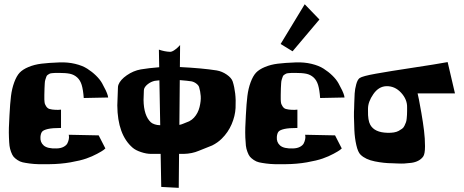

<svg xmlns="http://www.w3.org/2000/svg" viewBox="-20 -779 2201 911"><path d="M493.2 -316.4 377.4 -314Q374.5 -353 367.7 -375.7Q360.8 -398.4 346.2 -411.6Q331.5 -424.8 312 -429Q292.5 -433.1 258.8 -433.1Q246.6 -433.1 241.2 -432.9Q235.8 -432.6 227.3 -431.9Q218.8 -431.2 215.3 -429.2Q211.9 -427.2 206.8 -424.1Q201.7 -420.9 200 -415.3Q198.2 -409.7 195.6 -402.3Q192.9 -395 192.4 -384Q191.9 -373 191.2 -359.9Q190.4 -346.7 190.4 -328.6Q190.4 -327.6 190.4 -318.8Q190.4 -310.1 190.4 -307.1Q190.4 -304.2 191.2 -296.4Q191.9 -288.6 193.6 -284.7Q195.3 -280.8 198.5 -275.4Q201.7 -270 206.1 -266.6Q211.9 -261.2 227.8 -259.3Q243.7 -257.3 256.8 -257.8L269.5 -258.8V-171.9Q228.5 -171.9 207.3 -167Q186 -162.1 179.7 -154.1Q173.3 -146 171.9 -129.4Q169.9 -104 187.5 -88.6Q205.1 -73.2 248.5 -74.7Q268.6 -75.2 281.7 -82.3Q294.9 -89.4 299.6 -98.6Q304.2 -107.9 306.2 -117.4Q308.1 -127 307.1 -133.3L306.2 -139.6L448.2 -136.7L480 -74.7Q477.1 -71.8 470.7 -66.9Q464.4 -62 440.9 -49.3Q417.5 -36.6 389.6 -26.9Q361.8 -17.1 314.7 -8.8Q267.6 -0.5 214.4 0Q184.1 0.5 162.6 0Q141.1 -0.5 120.8 -3.2Q100.6 -5.9 87.6 -8.8Q74.7 -11.7 62.7 -19.8Q50.8 -27.8 44.4 -35.4Q38.1 -43 32.5 -58.1Q26.9 -73.2 25.1 -87.6Q23.4 -102.1 22.5 -126.2Q21.5 -150.4 22.2 -173.3Q22.9 -196.3 24.9 -231.4Q27.8 -288.1 32.2 -323.5Q36.6 -358.9 47.6 -388.7Q58.6 -418.5 73.2 -434.1Q87.9 -449.7 115.5 -461.2Q143.1 -472.7 176.3 -476.8Q209.5 -481 261.7 -482.9Q301.8 -484.4 336.4 -476.1Q371.1 -467.8 394 -453.1Q417 -438.5 435.5 -420.4Q454.1 -402.3 464.4 -384Q474.6 -365.7 481.7 -350.6Q488.8 -335.4 491.2 -326.2Z M900.4 -220.7Q919.4 -241.2 926.8 -271Q934.1 -300.8 932.4 -323.2Q930.7 -345.7 924.8 -365.2Q922.4 -374 911.6 -382.3Q900.9 -390.6 888.2 -393.1Q869.6 -396 833 -398.9L831.1 -186.5Q839.8 -188 847.7 -191.4L877.9 -203.6Q891.6 -210.9 900.4 -220.7ZM1084 -392.6Q1092.3 -366.7 1095.9 -335.7Q1099.6 -304.7 1097.7 -266.6Q1095.7 -228.5 1079.1 -189.7Q1062.5 -150.9 1032.2 -121.1Q1013.2 -102.1 986.8 -88.9L923.3 -63.5Q891.6 -49.8 851.6 -48.8H829.6L828.1 112.3L745.1 107.9L742.2 -48.8H697.3Q674.8 -48.8 649.2 -57.4Q623.5 -65.9 609.4 -78.1Q537.6 -140.1 536.6 -278.8L539.6 -363.3Q539.6 -370.6 542 -377Q550.8 -400.4 581.8 -421.9Q612.8 -443.4 647.9 -449.7Q686 -456.1 735.4 -460L733.9 -543.5Q761.2 -534.2 785.2 -533.2Q793.9 -532.2 806.2 -540.3Q818.4 -548.3 826.2 -556.6L834.5 -565.4L833.5 -460.9Q939.9 -455.6 1008.3 -444.8Q1033.7 -440.4 1055.9 -425Q1078.1 -409.7 1084 -392.6ZM736.3 -397.9Q726.6 -397.5 714.4 -395.5Q696.8 -391.6 682.1 -380.4Q667.5 -369.1 663.6 -356.9Q662.6 -353 662.6 -349.6V-349.1L661.1 -304.7Q662.1 -230 695.8 -198.7Q702.1 -192.9 714.1 -189Q726.1 -185.1 736.8 -185.1H738.3H740.2Z M1368.2 -535.6 1311.5 -570.3 1425.8 -758.8 1495.6 -686.5ZM1614.7 -316.4 1499 -314Q1496.1 -353 1489.3 -375.7Q1482.4 -398.4 1467.8 -411.6Q1453.1 -424.8 1433.6 -429Q1414.1 -433.1 1380.4 -433.1Q1368.2 -433.1 1362.8 -432.9Q1357.4 -432.6 1348.9 -431.9Q1340.3 -431.2 1336.9 -429.2Q1333.5 -427.2 1328.4 -424.1Q1323.2 -420.9 1321.5 -415.3Q1319.8 -409.7 1317.1 -402.3Q1314.5 -395 1314 -384Q1313.5 -373 1312.7 -359.9Q1312 -346.7 1312 -328.6Q1312 -327.6 1312 -318.8Q1312 -310.1 1312 -307.1Q1312 -304.2 1312.7 -296.4Q1313.5 -288.6 1315.2 -284.7Q1316.9 -280.8 1320.1 -275.4Q1323.2 -270 1327.6 -266.6Q1333.5 -261.2 1349.4 -259.3Q1365.2 -257.3 1378.4 -257.8L1391.1 -258.8V-171.9Q1350.1 -171.9 1328.9 -167Q1307.6 -162.1 1301.3 -154.1Q1294.9 -146 1293.5 -129.4Q1291.5 -104 1309.1 -88.6Q1326.7 -73.2 1370.1 -74.7Q1390.1 -75.2 1403.3 -82.3Q1416.5 -89.4 1421.1 -98.6Q1425.8 -107.9 1427.7 -117.4Q1429.7 -127 1428.7 -133.3L1427.7 -139.6L1569.8 -136.7L1601.6 -74.7Q1598.6 -71.8 1592.3 -66.9Q1585.9 -62 1562.5 -49.3Q1539.1 -36.6 1511.2 -26.9Q1483.4 -17.1 1436.3 -8.8Q1389.2 -0.5 1335.9 0Q1305.7 0.5 1284.2 0Q1262.7 -0.5 1242.4 -3.2Q1222.2 -5.9 1209.2 -8.8Q1196.3 -11.7 1184.3 -19.8Q1172.4 -27.8 1166 -35.4Q1159.7 -43 1154.1 -58.1Q1148.4 -73.2 1146.7 -87.6Q1145 -102.1 1144 -126.2Q1143.1 -150.4 1143.8 -173.3Q1144.5 -196.3 1146.5 -231.4Q1149.4 -288.1 1153.8 -323.5Q1158.2 -358.9 1169.2 -388.7Q1180.2 -418.5 1194.8 -434.1Q1209.5 -449.7 1237.1 -461.2Q1264.6 -472.7 1297.9 -476.8Q1331.1 -481 1383.3 -482.9Q1423.3 -484.4 1458 -476.1Q1492.7 -467.8 1515.6 -453.1Q1538.6 -438.5 1557.1 -420.4Q1575.7 -402.3 1585.9 -384Q1596.2 -365.7 1603.3 -350.6Q1610.4 -335.4 1612.8 -326.2Z M2104 -484.4 2138.7 -335.9H1961.4Q1963.9 -325.7 1967.5 -308.1Q1971.2 -290.5 1979.2 -243.9Q1987.3 -197.3 1991.9 -159.4Q1996.6 -121.6 1996.6 -85Q1996.6 -48.3 1987.8 -36.1Q1979 -23.9 1964.6 -16.4Q1950.2 -8.8 1931.2 -6.3Q1912.1 -3.9 1898.4 -3.2Q1884.8 -2.4 1864.5 -3.4Q1844.2 -4.4 1840.8 -4.4Q1803.2 -4.4 1758.8 -13.2Q1714.4 -22 1690.9 -44.9Q1678.2 -57.1 1670.7 -90.6Q1663.1 -124 1661.4 -161.4Q1659.7 -198.7 1659.4 -225.6Q1659.2 -252.4 1660.2 -263.2Q1660.2 -264.6 1660.9 -289.8Q1661.6 -314.9 1662.8 -335.7Q1664.1 -356.4 1670.2 -378.9Q1676.3 -401.4 1686.5 -408.7Q1699.7 -418 1763.7 -429.4Q1827.6 -440.9 1937.7 -457.5Q2047.9 -474.1 2104 -484.4ZM1813.5 -370.1Q1776.9 -369.1 1751.5 -332.5Q1726.1 -295.9 1726.1 -263.2Q1726.1 -260.3 1726.1 -253.4Q1725.1 -208 1736.8 -187Q1756.8 -150.4 1818.4 -148.9Q1835 -148.4 1848.6 -150.6Q1862.3 -152.8 1871.6 -158Q1880.9 -163.1 1887.9 -168.2Q1895 -173.3 1899.2 -182.4Q1903.3 -191.4 1906 -198.2Q1908.7 -205.1 1909.7 -216.6Q1910.6 -228 1911.1 -234.4Q1911.6 -240.7 1911.6 -252.7Q1911.6 -264.6 1911.6 -269.5Q1912.6 -307.1 1883.1 -339.1Q1853.5 -371.1 1813.5 -370.1Z"/></svg>

Font: Some Time Later
Style: Regular
Weight: 400
Version: Version 003.300